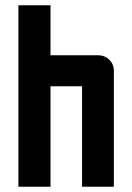

<svg xmlns="http://www.w3.org/2000/svg" viewBox="-20 -710 503 730"><path d="M50 -690H172V-500H352Q378 -500 395.5 -483Q413 -466 413 -440V0H292V-382H172V0H50Z"/></svg>

Font: Tschichold
Style: Bold
Weight: 700
Designer: Peter Wiegel
Foundry: Peter Wiegel
Version: Version 1.000; ttfautohint (v1.3)